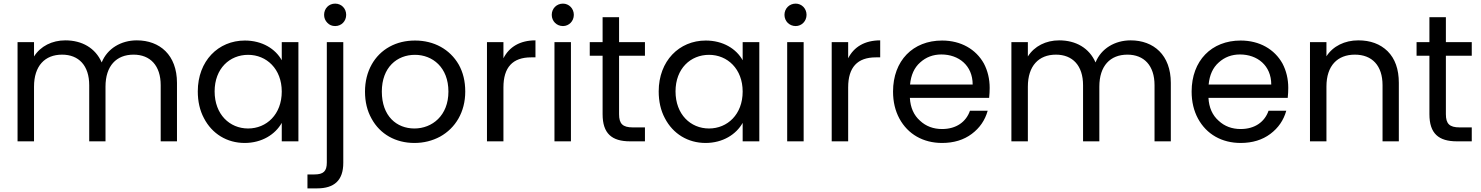

<svg xmlns="http://www.w3.org/2000/svg" viewBox="-20 -781 8186 1061"><path d="M77 0H168V-302C168 -417 228 -479 323 -479C415 -479 473 -419 473 -310V0H563V-302C563 -417 623 -479 718 -479C810 -479 868 -419 868 -310V0H958V-323C958 -477 863 -558 736 -558C649 -558 573 -513 542 -436C507 -516 433 -558 341 -558C268 -558 204 -526 168 -469V-548H77Z M1073 -276C1073 -221 1084 -171 1107 -128C1152 -41 1235 9 1332 9C1427 9 1501 -38 1537 -102V0H1629V-548H1537V-448C1502 -511 1429 -557 1333 -557C1186 -557 1073 -444 1073 -276ZM1166 -276C1166 -402 1249 -478 1351 -478C1453 -478 1537 -400 1537 -275C1537 -149 1453 -71 1351 -71C1249 -71 1166 -149 1166 -276Z M1679 183V260H1732C1827 260 1877 216 1877 119V-548H1786V117C1786 165 1768 183 1717 183ZM1789 -655C1800 -643 1815 -637 1832 -637C1867 -637 1893 -664 1893 -699C1893 -734 1867 -761 1832 -761C1797 -761 1771 -734 1771 -699C1771 -682 1777 -667 1789 -655Z M2033 -126C2080 -39 2167 9 2270 9C2322 9 2369 -3 2412 -26C2497 -73 2551 -162 2551 -275C2551 -332 2539 -381 2515 -424C2466 -509 2378 -557 2274 -557C2222 -557 2175 -546 2133 -523C2049 -477 1997 -387 1997 -275C1997 -218 2009 -169 2033 -126ZM2090 -275C2090 -409 2174 -478 2273 -478C2370 -478 2458 -409 2458 -275C2458 -142 2368 -71 2270 -71C2172 -71 2090 -139 2090 -275Z M2671 -548V0H2762V-298C2762 -409 2813 -464 2915 -464H2939V-558C2854 -558 2794 -522 2762 -459V-548Z M3044 0H3135V-548H3044ZM3029 -699C3029 -664 3056 -637 3091 -637C3124 -637 3151 -664 3151 -699C3151 -734 3124 -761 3091 -761C3056 -761 3029 -734 3029 -699Z M3239 -473H3310V-150C3310 -43 3361 0 3462 0H3544V-77H3477C3421 -77 3401 -97 3401 -150V-473H3544V-548H3401V-686H3310V-548H3239Z M3620 -276C3620 -221 3631 -171 3654 -128C3699 -41 3782 9 3879 9C3974 9 4048 -38 4084 -102V0H4176V-548H4084V-448C4049 -511 3976 -557 3880 -557C3733 -557 3620 -444 3620 -276ZM3713 -276C3713 -402 3796 -478 3898 -478C4000 -478 4084 -400 4084 -275C4084 -149 4000 -71 3898 -71C3796 -71 3713 -149 3713 -276Z M4330 0H4421V-548H4330ZM4315 -699C4315 -664 4342 -637 4377 -637C4410 -637 4437 -664 4437 -699C4437 -734 4410 -761 4377 -761C4342 -761 4315 -734 4315 -699Z M4576 -548V0H4667V-298C4667 -409 4718 -464 4820 -464H4844V-558C4759 -558 4699 -522 4667 -459V-548Z M4950 -126C4997 -39 5082 9 5186 9C5251 9 5306 -8 5350 -41C5394 -74 5423 -116 5438 -169H5340C5319 -108 5265 -68 5186 -68C5138 -68 5097 -83 5064 -114C5030 -144 5011 -186 5008 -240H5446C5448 -259 5449 -278 5449 -295C5449 -345 5438 -390 5417 -430C5373 -509 5290 -557 5186 -557C5025 -557 4915 -446 4915 -275C4915 -218 4927 -169 4950 -126ZM5065 -436C5097 -465 5136 -480 5182 -480C5278 -480 5355 -419 5355 -314H5009C5014 -366 5032 -407 5065 -436Z M5569 0H5660V-302C5660 -417 5720 -479 5815 -479C5907 -479 5965 -419 5965 -310V0H6055V-302C6055 -417 6115 -479 6210 -479C6302 -479 6360 -419 6360 -310V0H6450V-323C6450 -477 6355 -558 6228 -558C6141 -558 6065 -513 6034 -436C5999 -516 5925 -558 5833 -558C5760 -558 5696 -526 5660 -469V-548H5569Z M6600 -126C6647 -39 6732 9 6836 9C6901 9 6956 -8 7000 -41C7044 -74 7073 -116 7088 -169H6990C6969 -108 6915 -68 6836 -68C6788 -68 6747 -83 6714 -114C6680 -144 6661 -186 6658 -240H7096C7098 -259 7099 -278 7099 -295C7099 -345 7088 -390 7067 -430C7023 -509 6940 -557 6836 -557C6675 -557 6565 -446 6565 -275C6565 -218 6577 -169 6600 -126ZM6715 -436C6747 -465 6786 -480 6832 -480C6928 -480 7005 -419 7005 -314H6659C6664 -366 6682 -407 6715 -436Z M7219 -548V0H7310V-303C7310 -418 7371 -479 7467 -479C7562 -479 7620 -419 7620 -310V0H7710V-323C7710 -399 7689 -457 7648 -498C7607 -538 7553 -558 7486 -558C7411 -558 7346 -526 7310 -470V-548Z M7808 -473H7879V-150C7879 -43 7930 0 8031 0H8113V-77H8046C7990 -77 7970 -97 7970 -150V-473H8113V-548H7970V-686H7879V-548H7808Z"/></svg>

Font: Poppins
Style: Regular
Weight: 400
Designer: Ninad Kale (Devanagari), Jonny Pinhorn (Latin)
Foundry: Indian Type Foundry
Version: 4.004